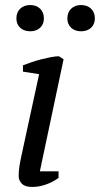

<svg xmlns="http://www.w3.org/2000/svg" viewBox="-20 -735 396 761"><path d="M71 -451V-476Q86 -482 105 -488.5Q124 -495 144 -500Q164 -505 182 -508.5Q200 -512 214 -512L232 -500L138 -56H212V-30Q191 -14 163 -4Q135 6 108 6Q79 6 66.5 -7Q54 -20 54 -37Q54 -57 57 -76Q60 -95 65 -118L135 -441ZM247 -662Q247 -686 262 -700.5Q277 -715 301 -715Q326 -715 341 -700.5Q356 -686 356 -662Q356 -639 341 -625Q326 -611 301 -611Q277 -611 262 -625Q247 -639 247 -662ZM45 -662Q45 -686 60 -700.5Q75 -715 100 -715Q124 -715 139 -700.5Q154 -686 154 -662Q154 -639 139 -625Q124 -611 100 -611Q75 -611 60 -625Q45 -639 45 -662Z"/></svg>

Font: PTSerif
Style: Italic
Weight: 400
Italic angle: -12°
Designer: A.Korolkova, O.Umpeleva, V.Yefimov
Foundry: ParaType Ltd
Version: Version 1.000W OFL; ttfautohint (v1.2) -l 8 -r 50 -G 200 -x 